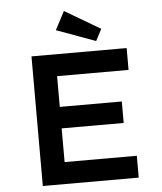

<svg xmlns="http://www.w3.org/2000/svg" viewBox="-61 -981 870 1033"><g transform="rotate(-5 374.5 -464.0)"><path d="M128 0V-700H642V-582H256V-118H646V0ZM192 -300V-416H591V-300ZM482 -752 271 -829 323 -928 515 -815Z"/></g></svg>

Font: Lexend Exa Medium
Style: Regular
Weight: 500
Designer: Bonnie Shaver-Troup, Thomas Jockin
Foundry: Lexend
Version: Version 1.007